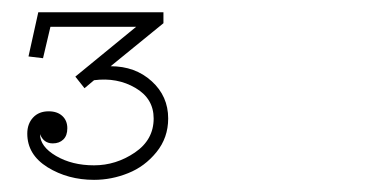

<svg xmlns="http://www.w3.org/2000/svg" viewBox="-20 -610 640 316"><path d="M45.9 -389.2Q51.8 -374 66.9 -374Q77.6 -374 84.2 -380.4Q90.8 -386.7 90.8 -398.9Q90.8 -411.6 82.5 -419.2Q74.2 -426.8 60.1 -426.8Q43.9 -426.8 34.4 -416.5Q24.9 -406.2 24.9 -390.1Q24.9 -355.5 58.3 -334.7Q91.8 -314 134.8 -314Q163.6 -314 190.9 -325Q218.3 -335.9 237.5 -359.6Q256.8 -383.3 256.8 -415Q256.8 -451.7 229.7 -476.3Q202.6 -501 162.1 -501L249 -571.8V-589.8H43L26.9 -517.1L50.8 -514.2L63 -565.9H204.1L104 -483.9L119.1 -464.8L134.8 -478Q172.9 -482.9 202.9 -465.3Q232.9 -447.8 232.9 -415Q232.9 -379.9 201.9 -358.9Q170.9 -337.9 134.8 -337.9Q98.6 -337.9 72.3 -353.3Q45.9 -368.7 45.9 -389.2Z"/></svg>

Font: Compagnon Light
Style: Regular
Weight: 400
Designer: Juliette Duhe, Lea Pradine
Foundry: Velvetyne Type Foundry
Version: Version 1.000;PS 001.000;hotconv 1.0.88;makeotf.lib2.5.64775